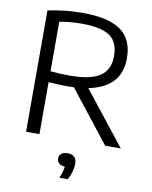

<svg xmlns="http://www.w3.org/2000/svg" viewBox="-103 -824 895 1131"><g transform="rotate(10 344.5 -258.0)"><path d="M91.5 0V-726Q135.5 -735 187.2 -741.2Q239 -747.5 301 -747.5Q453 -747.5 527.2 -695.2Q601.5 -643 601.5 -528.5Q601.5 -355.5 408 -317L658 0H564.5L323.5 -307Q306 -306 286.5 -306Q253 -306 226.8 -307.5Q200.5 -309 171.5 -311V0ZM288.5 -370.5Q413 -370.5 468.8 -409.2Q524.5 -448 524.5 -527.5Q524.5 -613 472.5 -648.5Q420.5 -684 305.5 -684Q263 -684 232.5 -680.8Q202 -677.5 171.5 -672V-376Q203.5 -373 228 -371.8Q252.5 -370.5 288.5 -370.5ZM331.5 232.5Q341 211.5 345.8 194.5Q350.5 177.5 352 162.5Q328.5 161.5 316.5 150.5Q304.5 139.5 304.5 122Q304.5 104 317.5 93Q330.5 82 355.5 82Q409.5 82 409.5 136.5Q409.5 157.5 402.2 183.5Q395 209.5 381.5 232.5Z"/></g></svg>

Font: Encode Sans Semi Expanded
Style: Regular
Weight: 400
Width: 6
Designer: Multiple Designers
Foundry: Impallari Type
Version: Version 3.000; ttfautohint (v1.8.3) -l 8 -r 50 -G 200 -x 14 